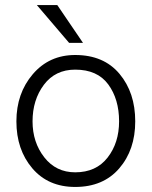

<svg xmlns="http://www.w3.org/2000/svg" viewBox="-20 -732 601 761"><path d="M516 -251Q516 -138 452.5 -64.5Q389 9 278 9Q171 9 108 -65Q45 -139 45 -251Q45 -362 110 -438Q175 -514 278 -514Q391 -514 453.5 -439.5Q516 -365 516 -251ZM109 -251Q109 -168 155.5 -108.5Q202 -49 278 -49Q361 -49 406.5 -107.5Q452 -166 452 -251Q452 -339 409 -397.5Q366 -456 278 -456Q199 -456 154 -396Q109 -336 109 -251ZM309 -562H254L126 -712H207Z"/></svg>

Font: Hind Vadodara Light
Style: Regular
Weight: 300
Designer: Hitesh Malaviya
Foundry: Indian Type Foundry
Version: Version 1.000;PS 1.0;hotconv 1.0.86;makeotf.lib2.5.63406; tt